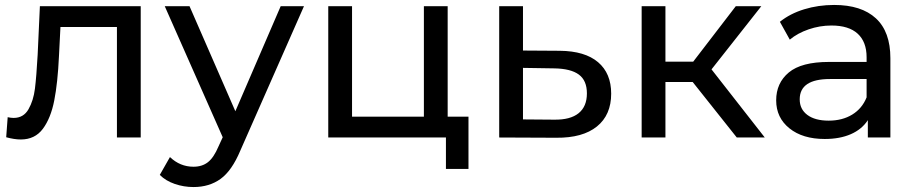

<svg xmlns="http://www.w3.org/2000/svg" viewBox="-20 -555 3694 775"><path d="M548 -530V0H452V-446H224L218 -328Q213 -221 199 -149.5Q185 -78 153 -35Q121 8 64 8Q38 8 5 -1L11 -82Q24 -79 35 -79Q75 -79 95 -114Q115 -149 121 -197Q127 -245 132 -334L141 -530Z M1207 -530 950 53Q916 134 870.5 167Q825 200 761 200Q722 200 685.5 187.5Q649 175 625 151L666 79Q707 118 761 118Q796 118 819.5 99.5Q843 81 862 36L879 -1L645 -530H745L930 -106L1113 -530Z M1871 -84V127H1780V0H1305V-530H1401V-84H1691V-530H1787V-84Z M2447 -177Q2447 -91 2389.5 -44.5Q2332 2 2225 1L1995 0V-530H2091V-351L2240 -350Q2341 -349 2394 -304Q2447 -259 2447 -177ZM2349 -178Q2349 -230 2316.5 -254Q2284 -278 2217 -279L2091 -281V-73L2217 -72Q2282 -71 2315.5 -98Q2349 -125 2349 -178Z M2776 -224H2666V0H2570V-530H2666V-306H2778L2950 -530H3053L2852 -275L3067 0H2954Z M3574 -320V0H3483V-70Q3459 -33 3414.5 -13.5Q3370 6 3309 6Q3220 6 3166.5 -37Q3113 -80 3113 -150Q3113 -220 3164 -262.5Q3215 -305 3326 -305H3478V-324Q3478 -386 3442 -419Q3406 -452 3336 -452Q3289 -452 3244 -436.5Q3199 -421 3168 -395L3128 -467Q3169 -500 3226 -517.5Q3283 -535 3347 -535Q3457 -535 3515.5 -481Q3574 -427 3574 -320ZM3478 -162V-236H3330Q3208 -236 3208 -154Q3208 -114 3239 -91Q3270 -68 3325 -68Q3380 -68 3420 -92.5Q3460 -117 3478 -162Z"/></svg>

Font: APTA Sans Medium
Style: Bold
Weight: 500
Version: Version 7.200